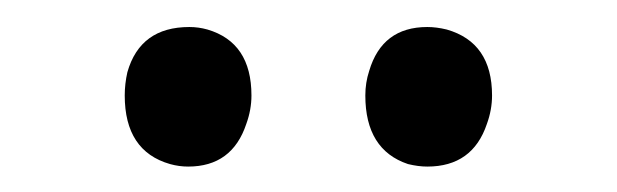

<svg xmlns="http://www.w3.org/2000/svg" viewBox="-20 -702 466 145"><path d="M169.9 -629.9Q169.9 -669.9 136.7 -679.7Q129.9 -681.6 123 -681.6Q85.9 -681.6 76.2 -647.5Q74.2 -638.7 74.2 -629.9Q74.2 -587.9 108.4 -578.1Q115.2 -576.2 122.1 -576.2Q155.3 -576.2 166 -608.4Q169.9 -619.1 169.9 -629.9ZM351.6 -629.9Q351.6 -669.9 317.4 -679.7Q309.6 -681.6 302.7 -681.6Q268.6 -681.6 258.8 -648.4Q255.9 -639.6 255.9 -629.9Q255.9 -588.9 288.1 -578.1Q295.9 -576.2 302.7 -576.2Q336.9 -576.2 347.7 -608.4Q351.6 -619.1 351.6 -629.9Z"/></svg>

Font: Yaldevi Colombo Medium
Style: Regular
Weight: 500
Designer: Sol Matas, Denzil Rajitha, Kosala Senevirathne and Pathum Egodawatta
Foundry: Mooniak
Version: Version 1.020 ; ttfautohint (v1.6)